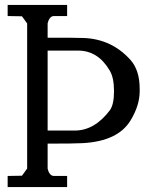

<svg xmlns="http://www.w3.org/2000/svg" viewBox="-20 -752 625 778"><path d="M546 -392Q546 -468 508 -510Q433 -593 321 -598Q299 -599 267 -599H173V-657Q180 -687 199 -687H252V-732H11V-687L69 -686L90 -657V-69L69 -40L11 -39V6H252V-39H199Q180 -39 173 -69V-170Q281 -170 316 -172Q458 -180 509 -264Q546 -325 546 -382ZM296 -547Q377 -547 424 -467Q442 -438 442 -383Q442 -328 425 -305Q363 -223 283 -223H173V-547Z"/></svg>

Font: Sawarabi Mincho
Style: Regular
Weight: 400
Version: Version 1.082; ttfautohint (v1.8.4.7-5d5b)